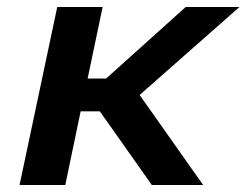

<svg xmlns="http://www.w3.org/2000/svg" viewBox="-20 -530 706 550"><path d="M36 0 144 -510H274L231 -305H284L512 -510H666L380 -258L562 0H415L266 -211H211L167 0Z"/></svg>

Font: Saira Expanded SemiBold
Style: Italic
Weight: 600
Width: 7
Italic angle: -12°
Designer: Hector Gatti with collaboration of the Omnibus-Type team
Foundry: Omnibus-Type
Version: Version 1.101